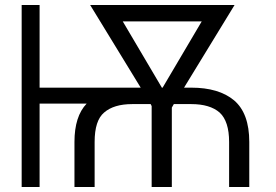

<svg xmlns="http://www.w3.org/2000/svg" viewBox="-20 -749 1109 771"><path d="M545 -397 342 -729H922L719 -397H748Q859 -397 920 -346Q981 -294 981 -179V2H900V-179Q900 -262 862 -297Q823 -331 748 -331H678L670 -317V2H589V-323L585 -331H511Q437 -331 398 -297Q360 -265 360 -179V2H279V-179Q279 -282 328 -333H139V2H67V-729H139V-397ZM790 -663H473L630 -397H633Z"/></svg>

Font: Sinter Normal
Style: Regular
Weight: 350
Foundry: Adobe & rsms
Version: Version 1.000